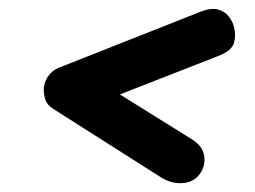

<svg xmlns="http://www.w3.org/2000/svg" viewBox="-20 -549 570 430"><path d="M422 -153Q408.5 -139.5 385.8 -138.8Q363 -138 341 -151.5L99.5 -305Q85.5 -314 81.8 -325.2Q78 -336.5 78 -348.5Q78 -363 87 -377Q96 -391 111 -397L428.5 -522.5Q452.5 -532 468 -527.8Q483.5 -523.5 492.2 -512.2Q501 -501 504 -489Q509 -470.5 503.8 -452.2Q498.5 -434 463.5 -421.5L248.5 -337.5L409 -237.5Q436 -221 437.8 -196Q439.5 -171 422 -153Z"/></svg>

Font: Edu AU VIC WA NT Pre SemiBold
Style: Regular
Weight: 600
Designer: Tina and Corey Anderson, Eben Sorkin, Mirko Velimirovic
Foundry: Google for Education
Version: Version 1.001